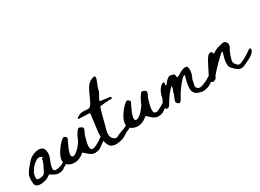

<svg xmlns="http://www.w3.org/2000/svg" viewBox="-31 -2013 4182 3084"><g transform="rotate(-30 2060.0 -471.5)"><path d="M640 -122Q659 -137 672.5 -134.5Q686 -132 686 -108Q686 -103 684 -97.5Q682 -92 679.5 -87.5Q677 -83 672 -78Q667 -73 663 -69Q659 -65 653 -60.5Q647 -56 643 -53.5Q639 -51 633 -47Q627 -43 624 -41Q605 -28 584 -19Q582 -18 560 -7L555 -1Q528 25 477 31Q445 35 427.5 31.5Q410 28 379 14Q333 -8 318 -22Q308 -30 301 -29Q294 -28 275 -13Q214 31 129.5 36.5Q45 42 19 3Q3 -22 4.5 -94Q6 -166 23 -197Q38 -224 46 -237Q55 -250 63 -261Q71 -273 90 -296Q153 -374 189 -403Q217 -425 255 -440.5Q293 -456 334.5 -461Q376 -466 408 -450Q447 -430 456 -381.5Q465 -333 454 -287.5Q443 -242 423 -202Q406 -164 397.5 -119Q389 -74 398 -60Q417 -22 523 -55Q527 -56 531 -56Q537 -58 540 -60Q604 -93 640 -122ZM338 -310Q349 -316 350 -320Q351 -324 345 -330Q333 -343 311 -347Q289 -351 268 -345Q247 -340 204.5 -305Q162 -270 147 -245Q127 -216 113 -193Q96 -169 90 -123Q84 -77 95 -63Q105 -51 139 -51Q173 -51 203 -62Q232 -76 246 -104Q270 -151 285 -180Q311 -225 311 -241Q311 -251 319.5 -261.5Q328 -272 324 -284Q319 -300 338 -310Z M1309 -134Q1331 -152 1347.5 -149Q1364 -146 1364 -117Q1364 -108 1360 -99Q1356 -90 1351 -84Q1346 -78 1336 -69.5Q1326 -61 1320.5 -57Q1315 -53 1303.5 -45.5Q1292 -38 1289 -36Q1218 13 1216 16Q1210 22 1186.5 29Q1163 36 1150 36Q1133 41 1120 41Q1107 41 1090.5 36.5Q1074 32 1066.5 29Q1059 26 1054 24Q1027 11 980 -33L941 -70L891 -33Q839 2 778 10Q727 15 681 -1Q635 -17 608.5 -56.5Q582 -96 593 -151Q605 -209 650.5 -278.5Q696 -348 747 -397Q786 -434 809 -434Q820 -434 839 -414Q852 -400 851.5 -391Q851 -382 836 -354Q713 -113 772 -92L780 -91Q821 -85 893 -159Q965 -233 993 -309Q1014 -360 1044 -401Q1070 -437 1082 -441.5Q1094 -446 1127 -429Q1155 -414 1156.5 -395Q1158 -376 1136 -334Q1125 -317 1118 -296Q1111 -276 1107 -260Q1105 -255 1102 -241.5Q1099 -228 1096 -219Q1090 -194 1085 -178Q1075 -136 1075 -98.5Q1075 -61 1087 -49Q1097 -39 1130 -37Q1135 -39 1157 -46.5Q1179 -54 1187 -58Q1264 -98 1309 -134Z M1811.5 -121Q1834.5 -137 1850.5 -131.5Q1866.5 -126 1864.5 -98Q1863.5 -91 1860 -83.5Q1856.5 -76 1850.5 -70Q1844.5 -64 1839 -59Q1833.5 -54 1824.5 -48.5Q1815.5 -43 1809.5 -40Q1803.5 -37 1794 -32Q1784.5 -27 1781.5 -25Q1756.5 -12 1729.5 -4Q1728.5 -3 1705 11.5Q1681.5 26 1651.5 43.5Q1621.5 61 1602.5 67Q1576.5 76 1548.5 81Q1520.5 86 1489.5 87.5Q1458.5 89 1430 81Q1401.5 73 1382.5 57Q1359.5 36 1345 -0.5Q1330.5 -37 1326 -79.5Q1321.5 -122 1321.5 -159Q1321.5 -196 1324.5 -230Q1325.5 -235 1336 -315.5Q1346.5 -396 1356 -473.5L1365.5 -551Q1353.5 -558 1320.5 -561Q1300.5 -562 1279.5 -561Q1230.5 -561 1210.5 -564Q1206.5 -565 1199 -565Q1191.5 -565 1184 -565Q1176.5 -565 1169 -565Q1161.5 -565 1157 -566.5Q1152.5 -568 1151.5 -571Q1149.5 -587 1164.5 -594Q1165.5 -595 1178 -602.5Q1190.5 -610 1204 -617Q1217.5 -624 1240.5 -629.5Q1263.5 -635 1287.5 -634Q1362.5 -627 1381 -629.5Q1399.5 -632 1417.5 -651Q1444.5 -676 1489.5 -782Q1491.5 -786 1495.5 -794Q1512.5 -834 1523.5 -857Q1534.5 -880 1554.5 -915.5Q1574.5 -951 1598.5 -975Q1622.5 -999 1648.5 -1012Q1732.5 -1052 1732.5 -1007Q1732.5 -981 1693.5 -890Q1682.5 -865 1677.5 -851Q1671.5 -833 1667.5 -808Q1663.5 -783 1648.5 -758Q1624.5 -716 1608.5 -687Q1589.5 -653 1594.5 -647Q1599.5 -639 1695.5 -629Q1762.5 -622 1777 -617Q1791.5 -612 1789.5 -598Q1787.5 -579 1767.5 -582Q1759.5 -583 1735.5 -583Q1711.5 -582 1681.5 -580Q1651.5 -578 1619.5 -574Q1588.5 -570 1567.5 -568Q1556.5 -566 1538.5 -504Q1520.5 -442 1499 -353.5Q1477.5 -265 1467.5 -235Q1416.5 -82 1480.5 -25Q1509.5 1 1534.5 0Q1549.5 0 1567.5 -11Q1570.5 -15 1588 -23Q1605.5 -31 1624 -37.5Q1642.5 -44 1662 -51Q1681.5 -58 1682.5 -58Q1762.5 -90 1811.5 -121Z M2482 -134Q2504 -152 2520.5 -149Q2537 -146 2537 -117Q2537 -108 2533 -99Q2529 -90 2524 -84Q2519 -78 2509 -69.5Q2499 -61 2493.5 -57Q2488 -53 2476.5 -45.5Q2465 -38 2462 -36Q2391 13 2389 16Q2383 22 2359.5 29Q2336 36 2323 36Q2306 41 2293 41Q2280 41 2263.5 36.5Q2247 32 2239.5 29Q2232 26 2227 24Q2200 11 2153 -33L2114 -70L2064 -33Q2012 2 1951 10Q1900 15 1854 -1Q1808 -17 1781.5 -56.5Q1755 -96 1766 -151Q1778 -209 1823.5 -278.5Q1869 -348 1920 -397Q1959 -434 1982 -434Q1993 -434 2012 -414Q2025 -400 2024.5 -391Q2024 -382 2009 -354Q1886 -113 1945 -92L1953 -91Q1994 -85 2066 -159Q2138 -233 2166 -309Q2187 -360 2217 -401Q2243 -437 2255 -441.5Q2267 -446 2300 -429Q2328 -414 2329.5 -395Q2331 -376 2309 -334Q2298 -317 2291 -296Q2284 -276 2280 -260Q2278 -255 2275 -241.5Q2272 -228 2269 -219Q2263 -194 2258 -178Q2248 -136 2248 -98.5Q2248 -61 2260 -49Q2270 -39 2303 -37Q2308 -39 2330 -46.5Q2352 -54 2360 -58Q2437 -98 2482 -134Z M3362.5 -152Q3384.5 -170 3401 -166.5Q3417.5 -163 3418.5 -135Q3418.5 -126 3414.5 -117Q3410.5 -108 3405.5 -101.5Q3400.5 -95 3390.5 -87Q3380.5 -79 3375 -75Q3369.5 -71 3358 -63.5Q3346.5 -56 3343.5 -54Q3312.5 -33 3283.5 -9Q3244.5 22 3202.5 34Q3153.5 48 3126.5 49Q3098.5 50 3057.5 38Q3018.5 28 2995 11.5Q2971.5 -5 2958.5 -31Q2945.5 -57 2945 -96.5Q2944.5 -136 2954.5 -186Q2963.5 -237 2984.5 -309Q2990.5 -327 2980.5 -327Q2953.5 -327 2875.5 -231Q2797.5 -135 2754.5 -51Q2724.5 7 2704.5 19Q2684.5 31 2659.5 7Q2638.5 -12 2639.5 -29.5Q2640.5 -47 2665.5 -104Q2686.5 -146 2686.5 -162Q2686.5 -176 2707.5 -220Q2721.5 -270 2716.5 -273Q2705.5 -273 2673 -237.5Q2640.5 -202 2605 -152.5Q2569.5 -103 2551.5 -69Q2523.5 -17 2500.5 -3Q2477.5 11 2454.5 -9Q2432.5 -29 2437.5 -58.5Q2442.5 -88 2477.5 -155Q2487.5 -176 2497 -216.5Q2506.5 -257 2515.5 -274Q2548.5 -345 2587.5 -375Q2596.5 -382 2606.5 -387.5Q2616.5 -393 2627 -394.5Q2637.5 -396 2641 -388Q2644.5 -380 2640.5 -361Q2631.5 -330 2647.5 -333Q2659.5 -334 2675.5 -360Q2698.5 -395 2729.5 -417Q2741.5 -425 2749.5 -429Q2759.5 -433 2762.5 -434Q2767.5 -437 2776.5 -436Q2785.5 -435 2789.5 -434Q2793.5 -434 2805.5 -430Q2818.5 -426 2825.5 -425Q2853.5 -419 2853.5 -409Q2855.5 -407 2856.5 -379Q2858.5 -366 2861.5 -360Q2864.5 -354 2873.5 -354.5Q2882.5 -355 2895.5 -361.5Q2908.5 -368 2934.5 -385Q2994.5 -423 3037.5 -429Q3069.5 -432 3077.5 -427.5Q3085.5 -423 3094.5 -404Q3106.5 -373 3099.5 -325Q3092.5 -277 3073.5 -235Q3051.5 -193 3051.5 -171Q3051.5 -153 3040.5 -118Q3029.5 -88 3044 -62Q3058.5 -36 3089.5 -30Q3107.5 -27 3136.5 -33Q3144.5 -35 3233.5 -73Q3233.5 -73 3252 -84Q3270.5 -95 3292 -107.5Q3313.5 -120 3334.5 -133Q3355.5 -146 3362.5 -152Z M3324 -138Q3340 -165 3386 -261.5Q3432 -358 3465 -397Q3470 -404 3476 -410Q3488 -423 3509 -429.5Q3530 -436 3547 -428Q3553 -424 3555.5 -407Q3558 -390 3563 -389Q3570 -388 3597 -407Q3643 -439 3742 -460Q3782 -470 3794 -468Q3806 -466 3824 -450Q3847 -427 3848 -394Q3849 -361 3826 -332Q3809 -307 3782 -233Q3755 -159 3755 -131Q3755 -111 3768.5 -87.5Q3782 -64 3801.5 -48.5Q3821 -33 3837 -33Q3861 -33 3938 -73Q4015 -113 4059 -149Q4092 -174 4106 -172.5Q4120 -171 4120 -143Q4120 -131 4109.5 -115.5Q4099 -100 4082 -83Q4064 -67 4040 -50.5Q4016 -34 3991 -24Q3925 7 3896 21Q3846 44 3807.5 34Q3769 24 3717 -28Q3675 -70 3667.5 -85.5Q3660 -101 3660 -145Q3660 -209 3683 -278Q3703 -347 3699 -353Q3693 -359 3618 -288.5Q3543 -218 3471 -139.5Q3399 -61 3399 -49Q3399 -39 3386.5 -27Q3374 -15 3356 -7.5Q3338 0 3324 -3Q3301 -6 3292 -39Q3285 -61 3290 -78Q3295 -95 3324 -138Z"/></g></svg>

Font: Beth Ellen
Style: Regular
Weight: 400
Designer: Alyson Diaz
Version: Version 2.000